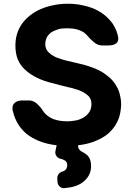

<svg xmlns="http://www.w3.org/2000/svg" viewBox="-20 -762 695 1016"><path d="M280.3 3.9H393.6Q391.6 15.6 397.5 25.9Q403.3 36.1 414.1 41Q426.8 46.9 438.5 56.6Q461.9 75.2 461.9 117.2Q461.9 169.9 417 203.1Q382.8 228.5 322.3 233.4Q307.6 235.4 296.4 225.6Q285.2 215.8 284.2 200.2Q284.2 192.4 283.2 181.6Q282.2 169.9 289.6 160.2Q296.9 150.4 307.6 146.5Q315.4 144.5 320.3 141.6Q335.9 131.8 335.9 111.3Q335.9 92.8 319.3 85Q312.5 81.1 300.8 78.1Q286.1 75.2 278.3 63Q270.5 50.8 273.4 37.1Q276.4 24.4 280.3 3.9ZM48.8 -172.9Q47.9 -172.9 47.9 -172.9Q45.9 -181.6 45.9 -189.5Q45.9 -206.1 55.7 -215.8Q69.3 -230.5 99.6 -230.5Q110.4 -230.5 132.8 -230.5Q156.2 -230.5 174.8 -213.9Q194.3 -196.3 208 -174.8Q209 -173.8 210 -171.9Q210.9 -169.9 211.9 -168.9Q221.7 -156.2 234.4 -147.5Q247.1 -137.7 262.7 -131.8Q278.3 -126 296.9 -123Q314.5 -120.1 334 -120.1Q354.5 -120.1 371.1 -123Q388.7 -125 403.3 -130.9Q418 -136.7 428.7 -144.5Q440.4 -153.3 448.2 -163.1Q456.1 -172.9 460 -184.6Q463.9 -197.3 463.9 -210Q463.9 -222.7 460.9 -232.4Q457 -243.2 450.2 -252Q442.4 -259.8 432.6 -266.6Q421.9 -274.4 408.2 -280.3Q394.5 -286.1 377 -291Q360.4 -296.9 339.8 -300.8Q320.3 -305.7 300.8 -310.5Q280.3 -316.4 260.7 -321.3Q213.9 -332 177.7 -349.6Q140.6 -367.2 114.3 -391.6Q87.9 -415 74.2 -447.3Q61.5 -479.5 61.5 -520.5Q61.5 -553.7 70.3 -583Q79.1 -611.3 96.7 -636.7Q114.3 -661.1 139.6 -680.7Q164.1 -700.2 195.3 -713.9Q226.6 -727.5 262.7 -734.4Q297.9 -742.2 338.9 -742.2Q379.9 -742.2 415 -734.4Q450.2 -727.5 481.4 -713.9Q511.7 -700.2 535.2 -680.7Q558.6 -661.1 576.2 -636.7Q585 -623 591.8 -608.4Q598.6 -593.8 602.5 -578.1Q611.3 -549.8 597.7 -535.2Q584 -521.5 552.7 -521.5Q542 -521.5 520.5 -521.5Q498 -521.5 477.5 -538.1Q457 -555.7 440.4 -575.2Q437.5 -579.1 433.6 -582Q429.7 -585.9 425.8 -588.9Q409.2 -600.6 386.7 -606.4Q365.2 -612.3 336.9 -612.3Q318.4 -612.3 301.8 -610.4Q286.1 -607.4 273.4 -601.6Q259.8 -596.7 250 -589.8Q240.2 -582 233.4 -573.2Q226.6 -564.5 223.6 -553.7Q219.7 -543 219.7 -531.2Q218.8 -521.5 221.7 -512.7Q223.6 -503.9 227.5 -497.1Q232.4 -489.3 239.3 -483.4Q245.1 -477.5 252.9 -471.7Q260.7 -466.8 270.5 -461.9Q279.3 -457 290 -454.1Q300.8 -450.2 312.5 -446.3Q323.2 -443.4 335 -440.4Q351.6 -436.5 368.2 -432.6Q384.8 -428.7 401.4 -424.8Q424.8 -419.9 447.3 -412.1Q468.8 -405.3 489.3 -396.5Q509.8 -387.7 526.4 -377Q543.9 -365.2 558.6 -352.5Q573.2 -339.8 585 -324.2Q595.7 -308.6 604.5 -291Q612.3 -273.4 616.2 -252.9Q621.1 -233.4 621.1 -210Q620.1 -176.8 612.3 -147.5Q603.5 -118.2 586.9 -93.8Q570.3 -69.3 545.9 -49.8Q521.5 -31.2 489.3 -17.6Q458 -3.9 418.9 2.9Q380.9 9.8 336.9 9.8Q292 9.8 253.9 2.9Q214.8 -3.9 182.6 -17.6Q150.4 -31.2 124 -50.8Q98.6 -71.3 80.1 -98.6Q69.3 -114.3 61.5 -132.8Q52.7 -152.3 48.8 -172.9Z"/></svg>

Font: DeepSea
Style: Bold
Weight: 700
Designer: Stem
Version: Version 3.019;git-0a5106e0b